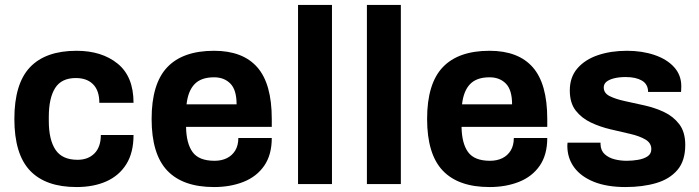

<svg xmlns="http://www.w3.org/2000/svg" viewBox="-20 -743 2820 775"><path d="M289 12Q164 12 101 -54.5Q38 -121 38 -263Q38 -405 101 -471.5Q164 -538 289 -538Q391 -538 455 -486Q519 -434 519 -328H381Q381 -377 356 -402.5Q331 -428 286 -428Q228 -428 202.5 -387.5Q177 -347 177 -271V-255Q177 -179 204 -138.5Q231 -98 293 -98Q336 -98 361.5 -124Q387 -150 387 -198H519Q519 -127 490 -80.5Q461 -34 409.5 -11Q358 12 289 12Z M844 12Q718 12 655 -54.5Q592 -121 592 -263Q592 -405 655 -471.5Q718 -538 844 -538Q960 -538 1018.5 -471.5Q1077 -405 1077 -263V-231H731Q732 -164 757.5 -129Q783 -94 846 -94Q874 -94 895.5 -104.5Q917 -115 929.5 -135.5Q942 -156 942 -186H1077Q1077 -118 1046.5 -74Q1016 -30 963 -9Q910 12 844 12ZM733 -322H935Q935 -380 910 -405.5Q885 -431 844 -431Q792 -431 765.5 -403.5Q739 -376 733 -322Z M1183 0V-723H1320V0Z M1461 0V-723H1598V0Z M1956 12Q1830 12 1767 -54.5Q1704 -121 1704 -263Q1704 -405 1767 -471.5Q1830 -538 1956 -538Q2072 -538 2130.5 -471.5Q2189 -405 2189 -263V-231H1843Q1844 -164 1869.5 -129Q1895 -94 1958 -94Q1986 -94 2007.5 -104.5Q2029 -115 2041.5 -135.5Q2054 -156 2054 -186H2189Q2189 -118 2158.5 -74Q2128 -30 2075 -9Q2022 12 1956 12ZM1845 -322H2047Q2047 -380 2022 -405.5Q1997 -431 1956 -431Q1904 -431 1877.5 -403.5Q1851 -376 1845 -322Z M2505 12Q2430 12 2377.5 -9Q2325 -30 2297.5 -67.5Q2270 -105 2270 -155Q2270 -159 2270.5 -163Q2271 -167 2271 -167H2404V-160Q2405 -135 2421 -120.5Q2437 -106 2460.5 -100Q2484 -94 2510 -94Q2533 -94 2556 -98Q2579 -102 2594 -112Q2609 -122 2609 -141Q2609 -166 2585 -180Q2561 -194 2524 -202.5Q2487 -211 2444.5 -221Q2402 -231 2365 -248.5Q2328 -266 2304 -296.5Q2280 -327 2280 -378Q2280 -432 2311 -467.5Q2342 -503 2394 -520.5Q2446 -538 2511 -538Q2572 -538 2622 -521Q2672 -504 2701 -472Q2730 -440 2730 -395Q2730 -387 2729.5 -380Q2729 -373 2729 -372H2596V-374Q2595 -404 2570.5 -418Q2546 -432 2506 -432Q2479 -432 2459 -427Q2439 -422 2428 -413Q2417 -404 2417 -390Q2417 -367 2441 -355Q2465 -343 2502 -335Q2539 -327 2581.5 -317.5Q2624 -308 2661 -290.5Q2698 -273 2722 -241.5Q2746 -210 2746 -158Q2746 -94 2714.5 -57Q2683 -20 2628.5 -4Q2574 12 2505 12Z"/></svg>

Font: Archivo VF Beta
Style: Regular
Weight: 400
Designer: Hector Gatti
Foundry: Omnibus-Type
Version: Version 1.002